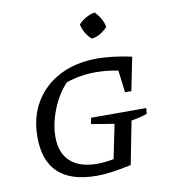

<svg xmlns="http://www.w3.org/2000/svg" viewBox="-84 -819 797 898"><g transform="rotate(-10 314.5 -370.0)"><path d="M304 7Q61 7 61 -219Q61 -314 103.5 -384.5Q146 -455 222 -494Q298 -533 401 -533Q433 -533 476 -528Q519 -523 563 -513L531 -355H501L488 -460Q433 -471 380 -471Q343 -471 308 -465Q273 -459 241 -448Q197 -401 170.5 -334Q144 -267 144 -205Q144 -128 188.5 -88Q233 -48 316 -48Q350 -48 394 -56L427 -218L318 -236L324 -265H586L583 -238Q569 -232 551.5 -228Q534 -224 508 -219L468 -15Q412 -3 374 2Q336 7 304 7ZM425 -747Q441 -732 452.5 -712Q464 -692 467 -671Q453 -655 433 -643Q413 -631 392 -629Q358 -658 348 -704Q363 -720 383 -731.5Q403 -743 425 -747Z"/></g></svg>

Font: Piazzolla SC
Style: Italic
Weight: 400
Italic angle: -11.3°
Designer: Juan Pablo del Peral
Foundry: Huerta Tipografica
Version: Version 1.330